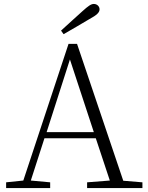

<svg xmlns="http://www.w3.org/2000/svg" viewBox="-20 -952 747 972"><path d="M289 -797 302 -779C346 -804 390 -830 432 -855C471 -876 484 -889 484 -905C484 -920 471 -932 455 -932C441 -932 427 -922 397 -895C363 -865 327 -831 289 -797ZM334 -651 455 -283H216ZM421 0H701V-29L604 -37L370 -730H327L98 -38L11 -29V0H234V-29L136 -38L205 -252H465L536 -38L421 -29Z"/></svg>

Font: Noto Serif TC ExtraLight
Style: Regular
Weight: 200
Designer: Ryoko NISHIZUKA 西塚涼子 (kana & ideographs); Frank Grießhammer (Latin, Greek & Cyrillic); Wenlong ZHANG 张文龙 (bopomofo); San
Foundry: Adobe
Version: Version 2.001;hotconv 1.1.0;makeotfexe 2.6.0